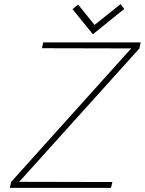

<svg xmlns="http://www.w3.org/2000/svg" viewBox="-20 -904 697 924"><path d="M578 -861 560 -884 435 -784 356 -882 329 -860 427 -739ZM188 -700 182 -672 612 -671 588 -645 34 -29 27 0H514L521 -28L72 -29L95 -54L651 -671L657 -700Z"/></svg>

Font: Advent Pro ExtraLight
Style: Italic
Weight: 250
Italic angle: -12°
Version: Version 3.000